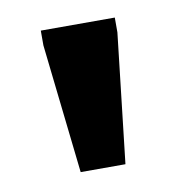

<svg xmlns="http://www.w3.org/2000/svg" viewBox="-45 -741 338 359"><g transform="rotate(-10 124.0 -561.0)"><path d="M81.5 -424.5 54 -670V-698H194.5V-670L166.5 -424.5Z"/></g></svg>

Font: Newsreader 9pt SemiBold
Style: Regular
Weight: 600
Designer: Hugues Gentile
Foundry: Production Type
Version: Version 1.003